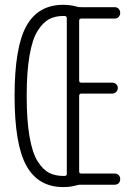

<svg xmlns="http://www.w3.org/2000/svg" viewBox="-20 -760 540 790"><path d="M240.2 -694.3Q207 -694.3 182.1 -681.2Q157.2 -668 135.3 -633.8Q113.3 -599.6 101.6 -532.2Q89.8 -464.8 89.8 -364.7Q89.8 -264.6 101.6 -197.3Q113.3 -129.9 135.3 -95.7Q157.2 -61.5 182.1 -48.8Q207 -36.1 240.2 -36.1H246.1Q254.9 -36.1 254.9 -44.9V-684.6Q254.9 -693.4 246.1 -694.3ZM240.2 9.8Q137.7 9.8 88.9 -77.6Q40 -165 40 -365.2Q40 -565.4 88.4 -652.8Q136.7 -740.2 240.2 -740.2Q270.5 -740.2 296.9 -732.4Q301.8 -730.5 313.5 -730.5H452.1Q461.9 -730.5 468.3 -723.6Q474.6 -716.8 474.6 -707Q474.6 -697.3 468.3 -690.4Q461.9 -683.6 452.1 -683.6H314.5Q306.6 -683.6 305.7 -675.8V-428.7Q305.7 -419.9 314.5 -419.9H442.4Q451.2 -419.9 458 -413.6Q464.8 -407.2 464.8 -397.9Q464.8 -388.7 458 -381.8Q451.2 -375 442.4 -375H314.5Q306.6 -375 305.7 -366.2V-54.7Q305.7 -45.9 314.5 -45.9H452.1Q461.9 -45.9 468.3 -39.6Q474.6 -33.2 474.6 -22.9Q474.6 -12.7 468.3 -6.3Q461.9 0 452.1 0H313.5Q302.7 0 296.9 2Q270.5 9.8 240.2 9.8Z"/></svg>

Font: Rounded Mgen+ 1m light
Style: Regular
Weight: 200
Designer: [Source Han Sans]
Ryoko NISHIZUKA  (kana & ideographs); Paul D. Hunt (Latin, Greek & Cyrillic); Wenlong ZHANG  (bopomofo
Version: Version 1.059.20150602